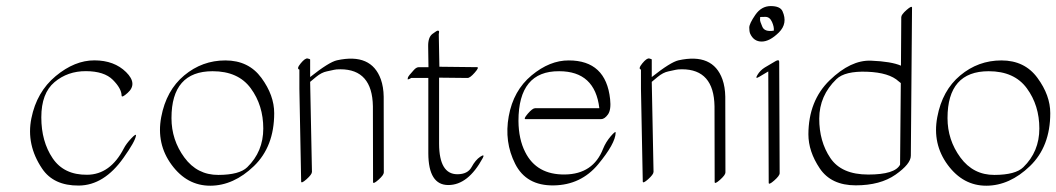

<svg xmlns="http://www.w3.org/2000/svg" viewBox="-20 -574 3444 626"><path d="M383.8 -90.3Q391.6 -105.5 408 -122.8Q424.3 -140.1 423.3 -131.8Q420.9 -113.3 382.8 -59.6Q319.3 30.3 237.1 31Q154.8 31.7 117.2 -24.4Q64.9 -102.1 82.3 -188.2Q99.6 -274.4 161.6 -325.9Q223.6 -377.4 288.1 -377.2Q352.5 -377 391.1 -338.9Q429.7 -300.8 396 -271Q377 -253.9 376.5 -262.2Q376 -285.6 347.9 -313.7Q319.8 -341.8 260.3 -342Q200.7 -342.3 157.7 -306.2Q114.7 -270 114.7 -191.4Q114.7 -112.8 151.6 -58.1Q188.5 -3.4 264.2 -4.2Q339.8 -4.9 383.8 -90.3Z M874 -205.1Q874 -96.2 807.9 -32.5Q741.7 31.2 665.8 31.5Q589.8 31.7 539.6 -36.6Q489.3 -105 505.6 -192.1Q522 -279.3 580.6 -328.1Q639.2 -377 714.8 -377Q790.5 -377 832.3 -320.1Q874 -263.2 874 -205.1ZM673.3 -341.8Q539.1 -341.8 539.1 -189Q539.1 -117.7 581.1 -60.5Q623 -3.4 691.9 -3.7Q760.7 -3.9 786.1 -28.8Q838.4 -79.6 838.4 -155Q838.4 -230.5 797.6 -286.1Q756.8 -341.8 673.3 -341.8Z M956.1 -284.2V-347.2Q945.8 -349.6 960.4 -367.4Q975.1 -385.3 983.2 -383.3Q991.2 -381.3 991.2 -379.9V-322.8Q1052.7 -371.6 1078.6 -377.4Q1190.4 -401.9 1221.7 -315.4Q1230.5 -290.5 1231 -258.8L1231.4 -11.7Q1231.4 -3.4 1213.9 12.2Q1196.3 27.8 1196.3 19.5L1195.8 -227.5Q1193.8 -348.1 1089.8 -348.1Q1075.2 -348.1 1069.1 -346.4Q1063 -344.7 1045.7 -341.3Q1028.3 -337.9 1010.3 -323Q992.2 -308.1 991.2 -307.1L997.1 -13.7Q997.1 -5.4 979.5 10.3Q961.9 25.9 961.9 17.6Z M1377 -355Q1376.5 -393.1 1376 -422.9Q1375.5 -452.6 1389.9 -463.4Q1404.3 -474.1 1407 -474.1Q1409.7 -474.1 1410.4 -473.6Q1411.1 -473.1 1411.4 -471.9Q1411.6 -470.7 1411.6 -469.5Q1411.6 -468.3 1411.1 -466.1Q1410.6 -463.9 1410.6 -462.4L1412.6 -356.4L1535.2 -355Q1543.5 -355 1527.8 -337.2Q1512.2 -319.3 1503.9 -319.8Q1458 -320.3 1411.6 -320.8V-105Q1412.1 -5.9 1471.2 -5.9Q1504.9 -5.9 1517.6 -29.3Q1530.3 -52.7 1545.9 -63Q1561.5 -73.2 1554.2 -59.1Q1506.3 29.3 1441.7 29.3Q1377 29.3 1376.5 -73.7V-319.8H1320.8Q1308.1 -312.5 1309.1 -316.9L1309.6 -318.4Q1309.6 -323.2 1315.2 -329.6Q1320.8 -335.9 1329.1 -345.5Q1337.4 -355 1345.7 -355Z M1692.4 -78.1Q1729.5 -3.9 1821.8 -5.1Q1914.1 -6.3 1946.3 -88.9Q1955.1 -110.8 1971.4 -129.9Q1987.8 -148.9 1987.3 -141.1Q1986.3 -106 1930.2 -38.3Q1874 29.3 1784.9 30.5Q1695.8 31.7 1659.7 -39.8Q1623.5 -111.3 1638.7 -195.1Q1653.8 -278.8 1713.1 -328.1Q1772.5 -377.4 1834.5 -377Q1955.6 -377 1969.2 -251Q1973.1 -216.3 1962.2 -200.9Q1951.2 -185.5 1939.5 -185.5H1693.8Q1685.5 -185.5 1700.9 -203.4Q1716.3 -221.2 1724.6 -221.2H1934.1Q1919.9 -341.8 1803.2 -341.8Q1670.4 -342.8 1670.4 -179.7Q1670.9 -120.1 1692.4 -78.1Z M2069.8 -284.2V-347.2Q2059.6 -349.6 2074.2 -367.4Q2088.9 -385.3 2096.9 -383.3Q2105 -381.3 2105 -379.9V-322.8Q2166.5 -371.6 2192.4 -377.4Q2304.2 -401.9 2335.4 -315.4Q2344.2 -290.5 2344.7 -258.8L2345.2 -11.7Q2345.2 -3.4 2327.6 12.2Q2310.1 27.8 2310.1 19.5L2309.6 -227.5Q2307.6 -348.1 2203.6 -348.1Q2189 -348.1 2182.9 -346.4Q2176.8 -344.7 2159.4 -341.3Q2142.1 -337.9 2124 -323Q2106 -308.1 2105 -307.1L2110.8 -13.7Q2110.8 -5.4 2093.3 10.3Q2075.7 25.9 2075.7 17.6Z M2531.2 -537.6Q2549.3 -497.6 2519.3 -468Q2489.3 -438.5 2463.4 -438.5Q2437.5 -438.5 2425.8 -464.4Q2422.9 -471.7 2422.9 -484.1Q2422.9 -496.6 2442.6 -525.4Q2462.4 -554.2 2492.9 -554.2Q2523.4 -554.2 2531.2 -537.6ZM2502.9 -474.1Q2504.4 -485.8 2497.1 -502.4Q2489.7 -519 2475.6 -519Q2461.4 -519 2458.5 -518.6Q2458 -515.1 2458 -509.5Q2458 -503.9 2465.6 -486.6Q2473.1 -469.2 2502.9 -474.1ZM2473.6 -354 2508.3 -374.5Q2520 -381.3 2520.5 -373L2522 -9.3Q2522 -1 2504.2 14.6Q2486.3 30.3 2486.3 22L2484.9 -340.8H2484.4L2455.6 -323.7Q2440.4 -314.5 2449.5 -329.6Q2458.5 -344.7 2473.6 -354Z M2917.5 -359.9 2918.5 -518.1Q2918.5 -526.4 2936 -541.7Q2953.6 -557.1 2953.6 -548.8L2949.7 -66.4Q2949.7 -39.6 2899.9 -4.6Q2850.1 30.3 2770 30.3Q2689.9 30.3 2652.8 -24.9Q2615.7 -80.1 2615.7 -136.2Q2616.2 -245.6 2685.1 -312.3Q2753.9 -378.9 2820.1 -376.2Q2886.2 -373.5 2917.5 -359.9ZM2917 -303.2Q2915 -304.2 2910.2 -308.6Q2879.4 -337.4 2807.1 -340.1Q2734.9 -342.8 2707 -315.9Q2651.4 -262.2 2651.1 -187.5Q2650.9 -112.8 2687.3 -58.8Q2723.6 -4.9 2810.8 -4.9Q2897.9 -4.9 2914.6 -37.1Z M3404.3 -205.1Q3404.3 -96.2 3338.1 -32.5Q3272 31.2 3196 31.5Q3120.1 31.7 3069.8 -36.6Q3019.5 -105 3035.9 -192.1Q3052.2 -279.3 3110.8 -328.1Q3169.4 -377 3245.1 -377Q3320.8 -377 3362.5 -320.1Q3404.3 -263.2 3404.3 -205.1ZM3203.6 -341.8Q3069.3 -341.8 3069.3 -189Q3069.3 -117.7 3111.3 -60.5Q3153.3 -3.4 3222.2 -3.7Q3291 -3.9 3316.4 -28.8Q3368.7 -79.6 3368.7 -155Q3368.7 -230.5 3327.9 -286.1Q3287.1 -341.8 3203.6 -341.8Z"/></svg>

Font: ML-NILA06_NewLipi
Style: Regular
Weight: 400
Designer: CLT@C-DIT
Version: Version ML-NILA06_NewLipi 2.